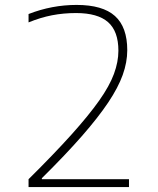

<svg xmlns="http://www.w3.org/2000/svg" viewBox="-20 -760 640 780"><path d="M96 -32Q201 -136 271 -214Q341 -292 383 -351.5Q425 -411 443 -460Q461 -509 461 -554Q461 -633 419 -670Q377 -707 289 -707Q238 -707 191.5 -698Q145 -689 96 -669V-703Q191 -740 291 -740Q397 -740 447 -695Q497 -650 497 -556Q497 -507 478.5 -455.5Q460 -404 419.5 -343.5Q379 -283 313 -207.5Q247 -132 150 -36V-32H504V0H96Z"/></svg>

Font: M PLUS Code Latin Expanded ExtraLight
Style: Regular
Weight: 250
Width: 7
Designer: Coji Morishita
Foundry: UNDERFOREST DESIGN
Version: Version 1.002; ttfautohint (v1.8.3)